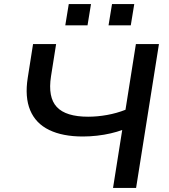

<svg xmlns="http://www.w3.org/2000/svg" viewBox="-20 -921 827 941"><path d="M534 0 579 -284Q555 -275 523 -267.5Q491 -260 455.5 -256Q420 -252 386 -252Q287 -252 221 -284Q155 -316 128 -380.5Q101 -445 116 -540L142 -705H255L230 -547Q214 -444 258.5 -396.5Q303 -349 412 -349Q457 -349 504.5 -357.5Q552 -366 595 -383L646 -705H759L647 0ZM512 -797 529 -901H638L621 -797ZM300 -797 317 -901H426L409 -797Z"/></svg>

Font: Nunito Sans 10pt SemiExpanded SemiBold
Style: Italic
Weight: 600
Width: 6
Italic angle: -9°
Designer: Vernon Adams
Foundry: Vernon Adams
Version: Version 3.101;gftools[0.9.27]